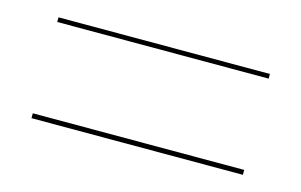

<svg xmlns="http://www.w3.org/2000/svg" viewBox="-43 -553 606 386"><g transform="rotate(15 260.0 -360.0)"><path d="M40 -254.9V-265.1H480V-254.9ZM40 -455.1V-464.8H480V-455.1Z"/></g></svg>

Font: ZnikomitNo25
Style: Regular
Weight: 100
Designer: gluk
Foundry: gluk
Version: Version 0.56